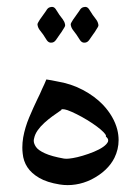

<svg xmlns="http://www.w3.org/2000/svg" viewBox="-20 -539 404 558"><path d="M125.5 -518.1Q128.4 -519 130.9 -519Q137.7 -519 142.1 -512.2L152.8 -495.6Q157.2 -489.7 162.4 -482.9Q167.5 -476.1 168.9 -468.8Q169.4 -467.3 169.4 -465.8Q169.4 -462.9 167.2 -459.5Q165 -456.1 162.6 -452.1Q158.7 -445.3 153.8 -439Q148.9 -432.6 145 -426.3Q142.6 -422.4 139.6 -419.4Q136.7 -416.5 132.8 -415.5Q130.4 -415 127.9 -415Q121.1 -415 116.2 -421.9L105.5 -438.5Q101.6 -443.8 96.2 -450.7Q90.8 -457.5 89.4 -464.8Q88.9 -466.3 88.9 -467.8Q88.9 -470.7 91.1 -474.1Q93.3 -477.5 95.7 -481.9L113.8 -507.3Q116.2 -511.7 118.9 -514.4Q121.6 -517.1 125.5 -518.1ZM222.2 -518.1Q225.1 -519 227.5 -519Q234.4 -519 238.8 -512.2L249.5 -495.6Q253.9 -489.7 259 -482.9Q264.2 -476.1 265.6 -468.8Q266.1 -467.3 266.1 -465.8Q266.1 -462.9 263.9 -459.5Q261.7 -456.1 259.3 -452.1Q255.4 -445.3 250.5 -439Q245.6 -432.6 241.7 -426.3Q239.3 -422.4 236.3 -419.4Q233.4 -416.5 229.5 -415.5Q227.1 -415 224.6 -415Q217.8 -415 212.9 -421.9L202.1 -438.5Q198.2 -443.8 192.9 -450.7Q187.5 -457.5 186 -464.8Q185.5 -466.3 185.5 -467.8Q185.5 -470.7 187.7 -474.1Q189.9 -477.5 192.4 -481.9L210.4 -507.3Q212.9 -511.7 215.6 -514.4Q218.3 -517.1 222.2 -518.1ZM158.7 -221.2Q158.7 -220.2 158.4 -220Q158.2 -219.7 158.2 -219.2Q158.2 -218.8 150.6 -213.9Q143.1 -209 132.1 -200.9Q121.1 -192.9 109.4 -182.4Q97.7 -171.9 89.6 -160.4Q81.5 -148.9 79.1 -136.7Q78.1 -133.3 78.1 -129.9Q78.1 -121.6 84.5 -112.1Q90.8 -102.5 110.4 -93.5Q129.9 -84.5 166 -78.1Q168.9 -77.6 173.3 -77.6Q179.7 -77.6 191.7 -79.6Q203.6 -81.5 220.2 -86.4Q236.8 -91.3 252.9 -97.9Q269 -104.5 279.8 -112.1Q290.5 -119.6 293.9 -127.4Q294.4 -129.4 294.4 -131.3Q294.4 -136.7 287.6 -142.1Q288.1 -142.6 288.1 -143.6Q288.1 -147.5 281 -154.8Q273.9 -162.1 261.5 -171.4Q249 -180.7 233.4 -190.2Q217.8 -199.7 203.1 -207Q188.5 -214.4 176.3 -218.8Q167.5 -221.7 162.1 -221.7Q160.2 -221.7 158.7 -221.2ZM144.5 -302.7Q186.5 -295.9 220.9 -277.6Q255.4 -259.3 279.3 -234.4Q294.9 -217.8 305.4 -199.7Q315.9 -181.6 320.8 -162.6Q324.7 -147 324.7 -131.8Q324.7 -105 312.5 -80.1Q303.2 -61.5 286.6 -45.7Q270 -29.8 245.1 -17.1Q222.7 -6.3 200.2 -2.9Q188.5 -1 176.8 -1Q165 -1 153.3 -2.9Q116.7 -8.8 94 -22Q71.3 -35.2 59.6 -53Q47.9 -70.8 45.9 -93.3Q44.9 -101.6 44.9 -110.4Q44.9 -124.5 47.4 -139.6Q52.7 -168.9 64.7 -197.5Q76.7 -226.1 89.4 -252.4Q92.8 -259.3 96.2 -266.4Q99.6 -273.4 102.5 -280.8Q106 -287.6 108.9 -294.4Q111.8 -301.3 114.7 -308.1Q122.1 -307.1 129.4 -305.7Q136.7 -304.2 144.5 -302.7Z"/></svg>

Font: Dima Niloofar
Style: Regular
Weight: 400
Designer: R.Balvardi
Foundry: Dima Software Group
Version: Version 3.00;November 13, 2018;FontCreator 11.5.0.2427 64-bi